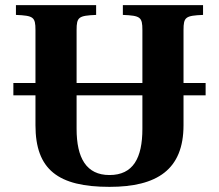

<svg xmlns="http://www.w3.org/2000/svg" viewBox="-20 -712 852 747"><path d="M32 -341H118V-225C118 -52 206 15 406 15C591 15 694 -52 694 -225V-341H780V-389H694V-595C694 -646 702 -651 770 -654V-692H458V-654C526 -651 534 -646 534 -595V-389H278V-595C278 -646 286 -651 354 -654V-692H42V-654C110 -651 118 -646 118 -595V-389H32ZM278 -211V-341H534V-211C534 -97 498 -31 406 -31C316 -31 278 -97 278 -211Z"/></svg>

Font: Heuristica
Style: Bold
Weight: 700
Version: Version 1.0.1